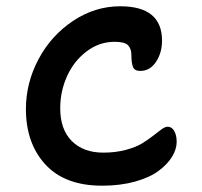

<svg xmlns="http://www.w3.org/2000/svg" viewBox="-20 -651 646 615"><path d="M307.1 -56.2Q188 -56.2 125.5 -124Q63 -191.9 63 -301.8Q63 -385.3 103.3 -461.2Q143.6 -537.1 213.9 -584Q284.2 -630.9 365.2 -630.9Q499 -630.9 499 -521Q499 -481.9 479.7 -452.9Q460.4 -423.8 429.2 -423.8Q411.1 -423.8 406 -436.5Q400.9 -449.2 400.9 -474.1Q400.9 -495.1 390.1 -506.1Q379.4 -517.1 347.2 -517.1Q297.9 -517.1 257.3 -486.3Q216.8 -455.6 194.8 -407Q172.9 -358.4 172.9 -304.2Q172.9 -236.3 210 -199.2Q247.1 -162.1 311 -162.1Q349.6 -162.1 382.1 -170.7Q414.6 -179.2 434.6 -191.4Q454.6 -203.6 470 -215.8Q485.4 -228 497.1 -236.6Q508.8 -245.1 517.1 -245.1Q530.3 -245.1 538.1 -231.4Q545.9 -217.8 545.9 -196.8Q545.9 -172.9 531 -148.7Q516.1 -124.5 487.8 -103.5Q459.5 -82.5 412.4 -69.3Q365.2 -56.2 307.1 -56.2Z"/></svg>

Font: Shantell Sans Irregular
Style: Regular
Weight: 500
Designer: Stephen Nixon, Anya Danilova, Shantell Martin
Foundry: Arrow Type
Version: Version 1.006;[9816181b4]